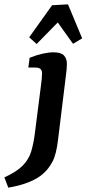

<svg xmlns="http://www.w3.org/2000/svg" viewBox="-105 -668 397 881"><path d="M-67 193 -85 146Q-28 120 -0.5 91.5Q27 63 37.5 29Q48 -5 54 -49L83 -276Q85 -289 86.5 -306Q88 -323 88 -331Q88 -346 80 -352Q72 -358 58 -358H25L31 -403Q95 -428 141 -428Q174 -428 188 -414Q202 -400 202 -374Q202 -363 200.5 -347.5Q199 -332 197 -318L161 -24Q153 42 135.5 74.5Q118 107 94 128Q68 152 25.5 168.5Q-17 185 -67 193ZM29 -497 134 -644 207 -648 272 -492 230 -467 160 -565 63 -466Z"/></svg>

Font: Yrsa SemiBold
Style: Italic
Weight: 600
Italic angle: -7.10001°
Version: Version 2.004